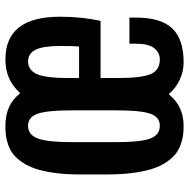

<svg xmlns="http://www.w3.org/2000/svg" viewBox="-14 -704 724 737"><g transform="rotate(-90 348.5 -335.0)"><path d="M233.9 7.3Q213.4 7.3 196.3 4.9Q179.2 2.4 159.4 -5.1Q139.6 -12.7 124.3 -25.4Q108.9 -38.1 94 -60.5Q79.1 -83 69.3 -113.3Q59.6 -143.6 53.7 -187.7Q47.9 -231.9 47.9 -287.1V-392.1Q47.9 -446.3 54 -489.5Q60.1 -532.7 70.1 -562Q80.1 -591.3 95.2 -613Q110.4 -634.8 125.7 -646.7Q141.1 -658.7 161.1 -665.8Q181.2 -672.9 197.5 -674.8Q213.9 -676.8 234.4 -676.8Q315.4 -676.8 357.9 -621.6H361.8Q410.6 -676.8 489.3 -676.8Q653.3 -676.8 653.3 -467.8Q653.3 -381.8 637.2 -311.5H418V-243.7Q418 -154.3 433.1 -119.1Q448.2 -84 489.7 -84Q515.6 -84 532.7 -105.7Q549.8 -127.4 549.8 -176.3V-200.7H649.9V-174.8Q649.9 -80.1 608.6 -36.4Q567.4 7.3 478.5 7.3Q442.9 7.3 411.4 -7.6Q379.9 -22.5 357.9 -47.9H354Q309.6 7.3 233.9 7.3ZM418 -394H539.1Q541 -413.1 541 -465.3Q541 -531.2 526.9 -560.3Q512.7 -589.4 481.9 -589.8Q448.2 -589.8 433.1 -555.9Q418 -522 418 -438ZM234.9 -84Q268.1 -84 281 -120.4Q293.9 -156.7 293.9 -250.5V-421.9Q293.9 -516.1 281 -553Q268.1 -589.8 234.9 -589.8Q200.2 -589.8 186 -552.5Q171.9 -515.1 171.9 -421.9V-250.5Q171.9 -157.2 185.8 -120.6Q199.7 -84 234.9 -84Z"/></g></svg>

Font: FjallaOne
Style: Regular
Weight: 400
Designer: Irina Smirnova
Foundry: Irina Smirnova
Version: Version 1.001